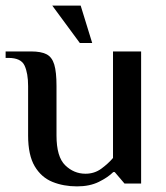

<svg xmlns="http://www.w3.org/2000/svg" viewBox="-28 -653 591 683"><path d="M246 10Q198 10 158.5 -6Q119 -22 95.5 -61.5Q72 -101 72 -171V-347Q72 -392 59.5 -419.5Q47 -447 2 -447H-8V-470H83Q118 -470 137.5 -460Q157 -450 165 -423.5Q173 -397 173 -347V-171Q173 -95 204 -65Q235 -35 276 -35Q308 -35 332.5 -53Q357 -71 374 -91V-470H474V0H415L380 -41H375Q356 -22 323.5 -6Q291 10 246 10ZM256 -500 158 -633H259L300 -500Z"/></svg>

Font: El Messiri Medium
Style: Regular
Weight: 500
Designer: Mohamed Gaber
Foundry: Kief Type Foundry
Version: Version 2.020; ttfautohint (v1.8.3)